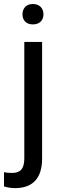

<svg xmlns="http://www.w3.org/2000/svg" viewBox="-52 -741 311 974"><path d="M71.3 -528.3V63C71.3 117.2 49.8 136.2 9.3 136.2C-2 136.2 -18.6 135.7 -31.7 132.3V204.6C-16.6 210 6.3 213.4 23.4 213.4C116.7 213.4 161.6 160.6 161.6 63V-528.3ZM62 -668.5C62 -639.2 79.6 -617.2 114.7 -617.2C149.9 -617.2 168.5 -639.2 168.5 -668.5C168.5 -697.8 149.9 -720.7 114.7 -720.7C80.1 -720.7 62 -697.3 62 -668.5Z"/></svg>

Font: Nahid
Style: Regular
Weight: 400
Foundry: DejaVu fonts team - Redesigned by Saber Rastikerdar
Version: Version 0.3.0